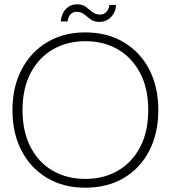

<svg xmlns="http://www.w3.org/2000/svg" viewBox="-20 -863 796 895"><path d="M377 12Q276 12 199.5 -33.5Q123 -79 80.5 -160.5Q38 -242 38 -350Q38 -457 80.5 -538.5Q123 -620 199.5 -666Q276 -712 377 -712Q480 -712 557 -666Q634 -620 676 -538.5Q718 -457 718 -350Q718 -242 676 -160.5Q634 -79 557.5 -33.5Q481 12 377 12ZM378 -29Q463 -29 529 -67Q595 -105 633 -177Q671 -249 671 -350Q671 -451 633 -523Q595 -595 529 -633Q463 -671 378 -671Q293 -671 227 -633Q161 -595 123 -523Q85 -451 85 -350Q85 -249 123 -176.5Q161 -104 227 -66.5Q293 -29 378 -29ZM444 -761Q418 -761 402 -773Q386 -785 372 -796.5Q358 -808 337 -808Q321 -808 309.5 -797Q298 -786 295 -763H263Q267 -801 288 -822Q309 -843 339 -843Q364 -843 379.5 -831.5Q395 -820 410 -807.5Q425 -795 447 -795Q463 -795 475 -806.5Q487 -818 490 -840H521Q519 -805 497 -783Q475 -761 444 -761Z"/></svg>

Font: DM Sans 36pt ExtraLight
Style: Regular
Weight: 250
Designer: Colophon Foundry, Jonny Pinhorn
Foundry: Colophon Foundry
Version: Version 4.004;gftools[0.9.30]